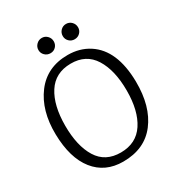

<svg xmlns="http://www.w3.org/2000/svg" viewBox="-202 -985 1046 1129"><g transform="rotate(-30 321.0 -420.0)"><path d="M468 -802.5Q468 -781 453 -766Q438 -751 416 -751Q394 -751 379 -766Q364 -781 364 -802.5Q364 -824 379 -839.5Q394 -855 416 -855Q438 -855 453 -839.5Q468 -824 468 -802.5ZM288.5 -766Q274 -751 252 -751Q230 -751 214.5 -766Q199 -781 199 -802.5Q199 -824 214.5 -839.5Q230 -855 251.5 -855Q273 -855 288 -839.5Q303 -824 303 -802.5Q303 -781 288.5 -766ZM322 -639Q217 -638 165 -557Q113 -476 113 -338.5Q113 -201 163.5 -119.5Q214 -38 319 -38.5Q424 -39 477 -119.5Q530 -200 530 -337.5Q530 -475 478.5 -557.5Q427 -640 322 -639ZM333 -692Q414 -692 476 -652Q600 -572 603 -356Q605 -187 527.5 -86Q450 15 304 15Q182 15 112 -73Q42 -161 39 -323Q36 -485 114 -588.5Q192 -692 333 -692Z"/></g></svg>

Font: Karma
Style: Regular
Weight: 400
Designer: Joana Correia
Foundry: Indian Type Foundry
Version: Version 1.202;PS 1.0;hotconv 1.0.78;makeotf.lib2.5.61930; tt